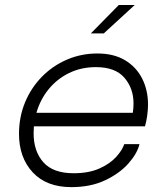

<svg xmlns="http://www.w3.org/2000/svg" viewBox="-20 -758 684 788"><path d="M552.5 -166.5Q543 -127.5 506.8 -86.8Q470.5 -46 411.2 -18Q352 10 273 10Q170.5 10 114.2 -50.8Q58 -111.5 58 -208.5Q58 -278 82.8 -337.8Q107.5 -397.5 151.8 -442.8Q196 -488 254.5 -513.2Q313 -538.5 380 -538.5Q447 -538.5 493.2 -510.8Q539.5 -483 563.5 -435.5Q587.5 -388 587.5 -328.5Q587.5 -307.5 584 -282.5Q580.5 -257.5 575 -239.5H119Q118 -225.5 118 -210.5Q118 -137 158 -92Q198 -47 282 -47Q344.5 -47 388 -66.5Q431.5 -86 456.8 -114Q482 -142 490 -166.5ZM374 -482.5Q313.5 -482.5 264 -458.5Q214.5 -434.5 179.8 -392Q145 -349.5 129.5 -295H525Q528 -313 528 -333.5Q528 -395.5 490.5 -439Q453 -482.5 374 -482.5ZM353 -621 467.5 -737.5H533L406 -621Z"/></svg>

Font: Epilogue Light
Style: Italic
Weight: 300
Italic angle: -12°
Designer: Tyler Finck
Foundry: Etcetera Type Co
Version: Version 2.111; ttfautohint (v1.8.3)